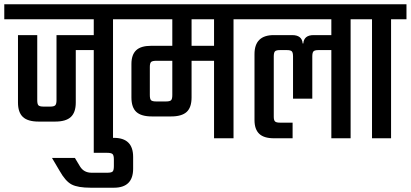

<svg xmlns="http://www.w3.org/2000/svg" viewBox="-40 -646 1919 897"><path d="M560 -626V-556H488V0H398V-412H314V-167Q314 -121 291 -99.5Q268 -78 218 -78H140Q90 -78 67 -99.5Q44 -121 44 -167V-482H134V-178Q134 -159 140 -153.5Q146 -148 164 -148H195Q212 -148 218 -154Q224 -160 224 -178V-482H398V-556H-20V-626Z M492 -2Q582 -2 582 87V142Q582 231 492 231H384Q324 231 295 216Q266 201 239 153L203 92H310L334 132Q352 161 388 161H461Q480 161 486 155.5Q492 150 492 130V99Q492 80 486 74Q480 68 461 68H398V-2Z M1122 -626V-556H1051V0H960V-362H855V-191Q855 -144 832 -123Q809 -102 759 -102H670Q620 -102 597 -123Q574 -144 574 -191V-347Q574 -390 596 -411Q618 -432 666 -432H765V-556H520V-626ZM765 -202V-362H690Q672 -362 666 -356.5Q660 -351 660 -333V-202Q660 -183 666 -177.5Q672 -172 690 -172H735Q753 -172 759 -177.5Q765 -183 765 -202ZM960 -432V-556H855V-432Z M1665 -626V-556H1598V0H1508V-412H1448Q1430 -412 1424.5 -406Q1419 -400 1419 -382V-185H1329V-382Q1329 -400 1323.5 -406Q1318 -412 1300 -412H1268Q1250 -412 1244.5 -406Q1239 -400 1239 -382V-101Q1239 -84 1245 -78.5Q1251 -73 1268 -73H1327V0H1240Q1193 0 1171 -21Q1149 -42 1149 -85V-393Q1149 -482 1239 -482H1325Q1371 -482 1374 -443H1377Q1380 -482 1425 -482H1508V-556H1082V-626Z M1859 -626V-556H1787V0H1698V-556H1626V-626Z"/></svg>

Font: Teko Regular
Style: Regular
Weight: 400
Designer: Manushi Parikh, Jonny Pinhorn
Foundry: Indian Type Foundry
Version: Version 1.105;PS 1.0;hotconv 1.0.78;makeotf.lib2.5.61930; tt